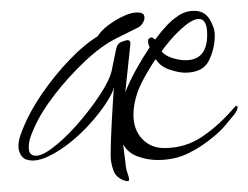

<svg xmlns="http://www.w3.org/2000/svg" viewBox="-20 -292 458 354"><path d="M210 41Q194 36 189 22Q184 8 184 -6Q184 -29 186 -66.5Q188 -104 190 -131Q188 -121 176 -102.5Q164 -84 146.5 -64.5Q129 -45 109 -29Q90 -14 72 -5Q54 4 40 4Q37 4 34 3.5Q31 3 28 2Q21 -1 17.5 -8Q14 -15 14 -22Q14 -32 17.5 -42Q21 -52 24 -59Q36 -88 58 -120Q80 -152 107 -180.5Q134 -209 160 -225Q166 -235 179 -245Q192 -255 207 -262Q222 -269 232 -269Q239 -269 240 -268Q245 -267 246 -262.5Q247 -258 245 -253Q243 -249 241 -246.5Q239 -244 236 -242L194 -221Q166 -207 135.5 -178Q105 -149 80 -116.5Q55 -84 43 -56Q41 -52 37 -41.5Q33 -31 33 -20Q33 -9 40 -6Q52 -1 74.5 -17.5Q97 -34 121 -61Q145 -88 163.5 -116Q182 -144 186 -162L194 -201Q196 -212 204.5 -215Q213 -218 215 -218Q222 -218 220 -207L211 -122Q219 -142 230.5 -163Q242 -184 256 -205Q253 -210 253 -217Q253 -220 255.5 -221.5Q258 -223 259 -223Q262 -223 266 -219Q289 -250 306 -261Q320 -272 338 -272Q357 -272 366.5 -256.5Q376 -241 376 -227Q376 -202 365 -180Q354 -158 321 -158Q310 -158 293 -163.5Q276 -169 267 -183Q263 -178 251.5 -158.5Q240 -139 234 -123Q230 -112 228 -101Q226 -90 226 -81Q226 -53 242 -36Q258 -19 283 -19Q322 -19 353.5 -40.5Q385 -62 412 -94Q415 -97 416 -97Q418 -97 418 -94Q418 -89 412 -81Q404 -71 395 -60.5Q386 -50 375 -41Q353 -22 327.5 -9.5Q302 3 271 3Q252 3 234 -3.5Q216 -10 207 -26Q208 -16 209.5 -6Q211 4 212 15Q213 22 215.5 28.5Q218 35 218 39Q218 44 210 41ZM322 -181Q362 -181 362 -228Q362 -257 347 -257Q336 -257 321.5 -245Q307 -233 294.5 -218.5Q282 -204 278 -197Q285 -189 298 -185Q311 -181 322 -181Z"/></svg>

Font: Fuggles
Style: Regular
Weight: 400
Designer: Rob Leuschke
Foundry: Robert E. Leuschke
Version: Version 1.100; ttfautohint (v1.8.3)